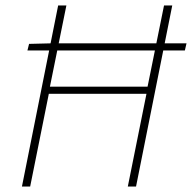

<svg xmlns="http://www.w3.org/2000/svg" viewBox="-20 -680 700 700"><path d="M80 -496 86 -520 166 -522H660L654 -496ZM60 0 192 -660H222L162 -364H518L578 -660H608L476 0H446L514 -338H158L90 0Z"/></svg>

Font: Source Sans 3 ExtraLight
Style: Italic
Weight: 250
Italic angle: -11°
Designer: Paul D. Hunt
Foundry: Adobe
Version: Version 3.046;hotconv 1.0.118;makeotfexe 2.5.65603